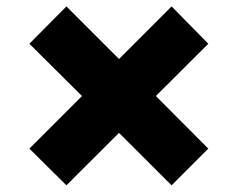

<svg xmlns="http://www.w3.org/2000/svg" viewBox="-20 -589 730 590"><path d="M507.3 -19.5 620.1 -132.3 459 -293.9 620.1 -454.6 507.3 -569.3 345.7 -407.7 184.1 -569.3 70.3 -454.6 231.9 -293.9 70.3 -132.3 184.1 -19.5 345.7 -180.7Z"/></svg>

Font: Raveo ExtraBold
Style: Regular
Weight: 800
Designer: Jakub Foglar, Rasmus Andersson (Inter)
Foundry: Jakubfoglar.com
Version: Version 1.100;Glyphs 3.2.3 (3260)